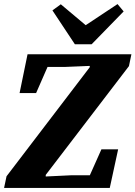

<svg xmlns="http://www.w3.org/2000/svg" viewBox="-29 -921 664 941"><path d="M-9 0 3 -57 428 -614 410 -566 411 -598 290 -593H150L218 -625L148 -465H67L106 -655H615L603 -597L177 -40L196 -88L195 -56L320 -62H467L397 -30L468 -189H550L509 0ZM269 -900 425 -769H348L547 -901L577 -865L420 -704H338L228 -870Z"/></svg>

Font: Source Serif 4 ExtraBold
Style: Italic
Weight: 800
Italic angle: -12°
Designer: Frank Grießhammer
Foundry: Adobe Systems Incorporated
Version: Version 4.004;hotconv 1.0.116;makeotfexe 2.5.65601